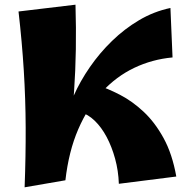

<svg xmlns="http://www.w3.org/2000/svg" viewBox="-20 -784 797 819"><path d="M85 15Q90 -119 89.5 -240.5Q89 -362 81.5 -483Q74 -604 59 -735L302 -764Q305 -664 303.5 -573.5Q302 -483 296 -395Q290 -307 281 -214Q272 -121 259 -15ZM259 -15 255 -257Q267 -314 294.5 -376Q322 -438 363.5 -498Q405 -558 458 -609.5Q511 -661 573.5 -698Q636 -735 707 -750L716 -539Q629 -531 552.5 -494.5Q476 -458 415 -392Q354 -326 313.5 -232Q273 -138 259 -15ZM487 0Q485 -56 471 -107Q457 -158 435 -199.5Q413 -241 384 -269Q355 -297 322 -306L391 -422Q439 -407 492 -379.5Q545 -352 593 -307Q641 -262 678 -194.5Q715 -127 732 -31Z"/></svg>

Font: Marhey Light SemiBold
Style: Regular
Weight: 600
Version: Version 1.000